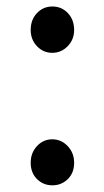

<svg xmlns="http://www.w3.org/2000/svg" viewBox="-20 -550 317 583"><path d="M73.2 -459Q73.2 -490.2 92.3 -510.3Q111.3 -530.3 139.2 -530.3Q167 -530.3 186 -510.3Q205.1 -490.2 205.1 -459Q205.1 -429.7 185.5 -409.7Q166 -389.6 138.7 -389.6Q111.3 -389.6 92.3 -409.7Q73.2 -429.7 73.2 -459ZM186.5 -6.8Q167 12.7 139.2 12.7Q111.3 12.7 92.3 -6.3Q73.2 -25.4 73.2 -55.7Q73.2 -85.9 92.3 -106.4Q111.3 -127 138.7 -127Q166 -127 185.5 -106.4Q205.1 -85.9 205.1 -55.7Q205.1 -25.4 186.5 -6.8Z"/></svg>

Font: irohamaru Regular
Style: Regular
Weight: 400
Designer: [Source Han Sans]
Ryoko NISHIZUKA  (kana & ideographs); Paul D. Hunt (Latin, Greek & Cyrillic); Wenlong ZHANG  (bopomofo
Version: Version 1.00